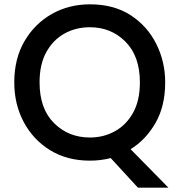

<svg xmlns="http://www.w3.org/2000/svg" viewBox="-20 -735 830 888"><path d="M759 133H618L492 -4Q446 8 396 8Q290 8 211.5 -40.5Q133 -89 89.5 -171Q46 -253 46 -354Q46 -464 93.5 -545Q141 -626 220 -670.5Q299 -715 396 -715Q507 -715 584.5 -664.5Q662 -614 703 -531.5Q744 -449 744 -354Q744 -244 699 -166Q654 -88 584 -45ZM396 -99Q459 -99 511.5 -128Q564 -157 595.5 -213.5Q627 -270 627 -354Q627 -475 560.5 -542Q494 -609 396 -609Q331 -609 278.5 -580Q226 -551 194.5 -494.5Q163 -438 163 -354Q163 -232 230 -165.5Q297 -99 396 -99Z"/></svg>

Font: Ulagadi Sans Medium
Style: Regular
Weight: 500
Designer: Ninad Kale (Devanagari), Jonny Pinhorn (Latin)
Foundry: Indian Type Foundry
Version: Version 3.01;March 29, 2020;FontCreator 12.0.0.2522 64-bit; 